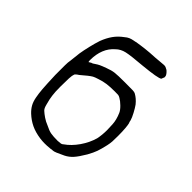

<svg xmlns="http://www.w3.org/2000/svg" viewBox="-229 -939 1202 1202"><g transform="rotate(45 372.0 -338.0)"><path d="M98.6 -251V-335.9Q98.6 -363.3 102.5 -382.8Q104.5 -398.4 106.4 -417.5Q108.4 -436.5 110.4 -453.1Q115.2 -483.4 125 -524.9Q134.8 -566.4 145.5 -598.6Q161.1 -639.6 182.6 -669.9Q204.1 -700.2 236.3 -723.6Q251 -736.3 263.7 -741.7Q276.4 -747.1 292 -750Q297.9 -752 302.7 -752Q307.6 -752 308.6 -753.9Q314.5 -754.9 348.1 -759.8Q381.8 -764.6 418.9 -767.6Q444.3 -768.6 467.3 -770.5Q490.2 -772.5 500 -773.4Q525.4 -776.4 536.1 -776.4Q538.1 -776.4 544.4 -775.9Q550.8 -775.4 560.5 -769.5Q566.4 -767.6 572.8 -761.7Q579.1 -755.9 582 -752Q588.9 -743.2 590.8 -738.3Q592.8 -733.4 592.8 -723.6Q590.8 -718.8 588.4 -713.4Q585.9 -708 585 -704.1Q578.1 -697.3 541.5 -690.9Q504.9 -684.6 444.3 -678.7Q346.7 -670.9 310.5 -662.6Q274.4 -654.3 251 -630.9Q218.8 -603.5 202.6 -563Q186.5 -522.5 186.5 -471.7Q186.5 -459 188 -457Q189.5 -455.1 190.4 -455.1Q191.4 -455.1 193.4 -458Q195.3 -459 198.7 -460.9Q202.1 -462.9 205.1 -464.8Q208 -464.8 214.8 -468.3Q221.7 -471.7 227.5 -476.6Q240.2 -485.4 252.4 -491.2Q264.6 -497.1 293.9 -507.8Q327.1 -520.5 351.6 -523.4Q376 -526.4 439.5 -526.4Q494.1 -526.4 509.8 -525.9Q525.4 -525.4 533.2 -520.5Q546.9 -512.7 559.6 -502Q572.3 -491.2 585 -475.6Q597.7 -458 612.8 -429.7Q627.9 -401.4 632.8 -383.8Q633.8 -377 635.3 -371.6Q636.7 -366.2 638.7 -363.3Q641.6 -352.5 644 -325.7Q646.5 -298.8 646.5 -258.8Q646.5 -226.6 645.5 -209.5Q644.5 -192.4 639.6 -169.9Q629.9 -127 621.1 -102.1Q612.3 -77.1 592.8 -42Q564.5 5.9 543.9 28.8Q523.4 51.8 496.1 65.4Q467.8 79.1 449.2 86.9Q430.7 94.7 421.9 94.7H415Q411.1 94.7 405.3 96.7Q391.6 98.6 376 99.1Q360.4 99.6 354.5 99.6Q334 99.6 312.5 96.7Q264.6 89.8 229 72.8Q193.4 55.7 163.1 27.3Q142.6 7.8 130.9 -13.2Q119.1 -34.2 113.3 -64.5Q107.4 -94.7 104.5 -131.8Q101.6 -168.9 98.6 -251ZM172.9 -223.6Q172.9 -171.9 176.8 -146.5Q179.7 -120.1 190.4 -82Q194.3 -66.4 198.2 -58.1Q202.1 -49.8 208 -43.9Q221.7 -31.2 242.2 -17.1Q262.7 -2.9 290 7.8Q318.4 22.5 339.8 26.4Q361.3 30.3 400.4 30.3Q418.9 29.3 427.2 27.8Q435.5 26.4 442.4 19.5Q483.4 -8.8 516.6 -56.6Q549.8 -104.5 564.5 -156.2Q572.3 -193.4 572.3 -236.3Q572.3 -250 570.3 -286.6Q568.4 -323.2 549.8 -366.2Q542 -383.8 521.5 -403.8Q501 -423.8 483.4 -433.6Q472.7 -440.4 463.9 -440.9Q455.1 -441.4 433.6 -441.4Q393.6 -441.4 365.2 -437.5Q336.9 -433.6 308.6 -423.8Q283.2 -416 272.9 -410.2Q262.7 -404.3 245.1 -390.6Q236.3 -382.8 224.1 -373Q211.9 -363.3 204.1 -356.4Q194.3 -350.6 187.5 -344.2Q180.7 -337.9 180.7 -335.9Q175.8 -324.2 174.3 -296.4Q172.9 -268.6 172.9 -223.6Z"/></g></svg>

Font: JasonHandwriting4
Style: Regular
Weight: 400
Version: Version 1.01.21